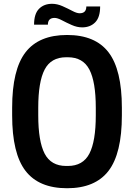

<svg xmlns="http://www.w3.org/2000/svg" viewBox="-20 -977 705 1010"><path d="M333 13.2Q184.6 13.2 114.3 -78.1Q43.9 -169.4 43.9 -370.1V-410.2Q43.9 -610.8 114.3 -701.9Q184.6 -793 333 -793Q481 -793 551 -701.7Q621.1 -610.4 621.1 -410.2V-370.1Q621.1 -169.4 550.8 -78.1Q480.5 13.2 333 13.2ZM328.1 -104H336.9Q416.5 -104 450.2 -168.9Q483.9 -233.9 483.9 -370.1V-410.2Q483.9 -546.4 450.2 -611.1Q416.5 -675.8 336.9 -675.8H328.1Q248.5 -675.8 214.8 -611.1Q181.2 -546.4 181.2 -410.2V-370.1Q181.2 -233.9 214.8 -168.9Q248.5 -104 328.1 -104ZM434.1 -942.9H506.8Q506.8 -885.7 480.7 -859.4Q454.6 -833 412.1 -833Q385.3 -833 357.2 -845.5Q329.1 -857.9 305.7 -870.4Q282.2 -882.8 267.1 -882.8Q231.9 -882.8 231.9 -847.2H159.2Q159.2 -904.3 185.3 -930.7Q211.4 -957 253.9 -957Q280.8 -957 308.8 -944.6Q336.9 -932.1 360.4 -919.7Q383.8 -907.2 398.9 -907.2Q434.1 -907.2 434.1 -942.9Z"/></svg>

Font: Cooper Hewitt
Style: Semibold
Weight: 709
Designer: Village Type and Design LLC
Foundry: Cooper Hewitt Smithsonian Design Museum
Version: 1.000